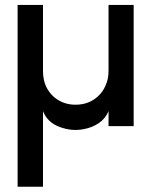

<svg xmlns="http://www.w3.org/2000/svg" viewBox="-20 -500 601 761"><path d="M150.4 -480.5Q116.2 -480.5 49.8 -480.5Q49.8 -240.2 49.8 240.2Q83 240.2 150.4 240.2Q150.4 139.6 150.4 -59.6Q168 -14.6 215.8 2.9Q264.6 21.5 312.5 11.7Q344.7 5.9 371.1 -11.7Q398.4 -30.3 410.2 -59.6Q410.2 -40 410.2 0Q443.4 0 509.8 0Q509.8 -160.2 509.8 -480.5Q476.6 -480.5 410.2 -480.5Q410.2 -393.6 410.2 -219.7Q410.2 -186.5 398.4 -161.1Q387.7 -135.7 369.1 -119.1Q334 -85.9 282.2 -85Q231.4 -84 194.3 -115.2Q174.8 -131.8 162.1 -158.2Q150.4 -184.6 150.4 -219.7Q150.4 -306.6 150.4 -480.5Z"/></svg>

Font: Alibu-Mazigh Belkasim 1
Style: Bold
Weight: 400
Designer: Mazigh Moubarik Belkasim
Version: Version 1.0